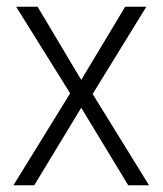

<svg xmlns="http://www.w3.org/2000/svg" viewBox="-20 -552 485 572"><path d="M189 -274 28 -532H92L222 -314L353 -532H416L256 -272L424 0H362L222 -231L82 0H20Z"/></svg>

Font: Noto Sans Thai Looped SemiCondensed Light
Style: Regular
Weight: 300
Width: 4
Designer: Sasikarn Vongin, Ben Mitchell
Foundry: The Fontpad Ltd
Version: Version 1.001; ttfautohint (v1.8.4.7-5d5b)